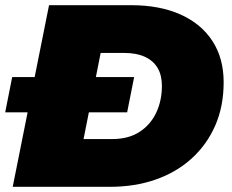

<svg xmlns="http://www.w3.org/2000/svg" viewBox="-47 -720 893 740"><path d="M2 0 142 -700H458Q569 -700 649 -664Q729 -628 772 -561.5Q815 -495 815 -403Q815 -310 782.5 -236Q750 -162 691.5 -109Q633 -56 553 -28Q473 0 377 0ZM275 -184H385Q448 -184 490.5 -211.5Q533 -239 555 -285.5Q577 -332 577 -389Q577 -430 560.5 -458Q544 -486 511.5 -501Q479 -516 431 -516H341ZM-27 -287 0 -423H470L443 -287Z"/></svg>

Font: Montserrat Thin Black
Style: Italic
Weight: 900
Italic angle: -11.3°
Version: Version 9.000